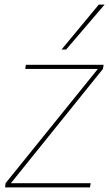

<svg xmlns="http://www.w3.org/2000/svg" viewBox="-20 -810 472 830"><path d="M2 0 4 -18 403 -512H89L92 -530H428L425 -512L27 -18H372L369 0ZM246 -596 407 -790H432L266 -596Z"/></svg>

Font: Georama ExtraCondensed Thin Thin
Style: Italic
Weight: 250
Italic angle: -9°
Version: Version 1.001